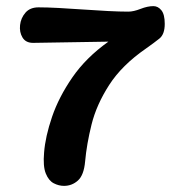

<svg xmlns="http://www.w3.org/2000/svg" viewBox="-20 -602 558 627"><path d="M189 5Q172 5 155.5 -3.5Q139 -12 129.5 -35.5Q120 -59 124 -104Q128 -156 150 -220.5Q172 -285 216.5 -349.5Q261 -414 334 -466L88 -462Q64 -462 53.5 -479.5Q43 -497 45.5 -520Q48 -543 63 -560.5Q78 -578 106 -578Q133 -578 171 -576Q209 -574 251 -571Q293 -568 332 -566Q371 -564 399 -564Q416 -564 439 -573Q462 -582 481 -582Q496 -582 507 -568.5Q518 -555 518 -524Q518 -490 500.5 -476Q483 -462 456 -443Q378 -389 336.5 -324.5Q295 -260 279 -195.5Q263 -131 258 -75Q254 -30 234.5 -12.5Q215 5 189 5Z"/></svg>

Font: Pacifico
Style: Regular
Weight: 400
Designer: Vernon Adams
Foundry: Vernon Adams
Version: Version 3.010; ttfautohint (v1.8.4.7-5d5b)